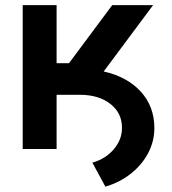

<svg xmlns="http://www.w3.org/2000/svg" viewBox="-20 -565 651 728"><path d="M66.1 0V-545.5H194.6V-325.3H241.5L405.5 -545.5H560.4L373.2 -294Q462 -274.1 513.7 -217.7Q565.3 -161.2 565.3 -79.5Q565.3 -29.5 542.1 14.9Q518.8 59.3 477.1 92.7Q435.4 126.1 379.6 142.8L330.3 51.8Q380.3 37.3 411.2 1.2Q442.1 -34.8 442.5 -78.8Q443.2 -135.7 399 -170.6Q354.8 -205.6 282.3 -205.6H194.6V0Z"/></svg>

Font: Inter UI Semi Bold
Style: Regular
Weight: 600
Designer: Rasmus Andersson
Foundry: rsms
Version: 3.2;8d6f07862